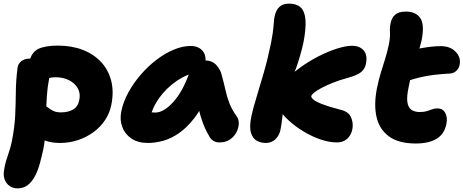

<svg xmlns="http://www.w3.org/2000/svg" viewBox="-42 -780 2561 1061"><path d="M289 10Q242 10 205 -4Q202 21 197 46Q189 83 179 120.5Q169 158 153 190Q137 222 113 241.5Q89 261 54 261Q32 261 13 249Q-6 237 -16 212.5Q-26 188 -18 151Q-14 127 -8.5 109.5Q-3 92 2.5 75.5Q8 59 13.5 41Q19 23 24 -2Q39 -78 42 -143.5Q45 -209 45.5 -272.5Q46 -336 55 -406Q58 -428 76 -442Q94 -456 120 -456Q123 -456 125 -456Q138 -494 170 -510Q209 -528 278 -528Q354 -528 415 -504.5Q476 -481 516.5 -437.5Q557 -394 572.5 -333.5Q588 -273 573 -200Q564 -155 539 -117Q514 -79 475.5 -50.5Q437 -22 389.5 -6Q342 10 289 10ZM230 -349Q220 -297 217 -250Q215 -220 214 -192Q218 -189 223 -186Q236 -175 253 -167Q270 -159 294 -159Q334 -159 361.5 -174.5Q389 -190 396 -227Q402 -255 394 -278Q386 -301 367 -318Q348 -335 322 -344Q296 -353 266 -353Q253 -353 239 -351Q235 -350 230 -349Z M775 10Q721 10 685 -14Q649 -38 634 -77.5Q619 -117 628 -163Q638 -215 666.5 -267.5Q695 -320 735 -366.5Q775 -413 822 -449Q869 -485 918 -505.5Q967 -526 1012 -526Q1054 -526 1078 -499Q1095 -478 1094 -446Q1131 -445 1154 -420Q1178 -393 1184 -362Q1196 -319 1204 -282Q1212 -245 1225.5 -210Q1239 -175 1266 -137Q1278 -121 1277.5 -97Q1277 -73 1264.5 -49Q1252 -25 1228.5 -9Q1205 7 1171 7Q1152 7 1138.5 -1Q1125 -9 1117 -22Q1103 -46 1092 -69.5Q1081 -93 1073 -119Q1065 -141 1059 -167Q1045 -144 1030 -125Q989 -73 946 -43.5Q903 -14 859.5 -2Q816 10 775 10ZM1001 -368Q965 -354 932 -331Q876 -292 838 -239Q810 -200 796 -159Q805 -158 816 -158Q863 -158 917 -218Q965 -271 1001 -368Z M1819 7Q1777 7 1729 -9.5Q1681 -26 1635.5 -53.5Q1590 -81 1554 -114Q1535 -131 1520 -149Q1519 -139 1518 -131Q1515 -100 1508 -63Q1501 -30 1479.5 -10Q1458 10 1427 10Q1400 10 1377.5 -2Q1355 -14 1345 -46Q1335 -78 1347 -137Q1355 -176 1374.5 -239.5Q1394 -303 1416.5 -381.5Q1439 -460 1456 -544Q1462 -574 1465 -596Q1468 -618 1469.5 -634Q1471 -650 1472 -664Q1473 -678 1476 -691Q1483 -725 1502.5 -742.5Q1522 -760 1556 -760Q1597 -760 1619.5 -739Q1642 -718 1646 -671Q1650 -624 1635 -546Q1627 -509 1616.5 -473Q1606 -437 1594 -403Q1590 -393 1586 -383Q1599 -393 1613 -404Q1662 -440 1716.5 -468Q1771 -496 1820.5 -511.5Q1870 -527 1903 -527Q1946 -527 1968 -501Q1990 -475 1980 -427Q1975 -400 1954.5 -382.5Q1934 -365 1881 -350Q1836 -338 1799.5 -323.5Q1763 -309 1736.5 -295Q1710 -281 1695 -269Q1680 -257 1678 -249Q1677 -241 1690.5 -229.5Q1704 -218 1738.5 -204.5Q1773 -191 1834 -175Q1883 -165 1897.5 -132.5Q1912 -100 1905 -65Q1898 -32 1876 -12.5Q1854 7 1819 7Z M2256 13Q2162 13 2108.5 -25.5Q2055 -64 2039 -132.5Q2023 -201 2041 -292Q2051 -341 2062.5 -378.5Q2074 -416 2085.5 -452Q2097 -488 2106 -530Q2115 -574 2113 -601Q2111 -628 2117 -654Q2123 -683 2142.5 -699.5Q2162 -716 2201 -716Q2255 -716 2280 -681Q2305 -646 2288 -558Q2283 -536 2276 -512Q2287 -514 2299 -516Q2351 -525 2394 -525Q2446 -525 2476 -494Q2506 -463 2498 -422Q2495 -404 2481 -390Q2467 -376 2448 -374Q2396 -371 2355 -366Q2314 -361 2277 -352Q2251 -346 2224 -337Q2220 -318 2216 -298Q2205 -247 2209 -217Q2213 -187 2230.5 -174Q2248 -161 2277 -161Q2301 -161 2317 -166Q2333 -171 2346.5 -176Q2360 -181 2374 -181Q2406 -181 2419 -155Q2432 -129 2425 -96Q2414 -39 2370.5 -13Q2327 13 2256 13Z"/></svg>

Font: Shantell Sans Light ExtraBold
Style: Italic
Weight: 800
Italic angle: -11°
Version: Version 1.008;[ac192a2d6]